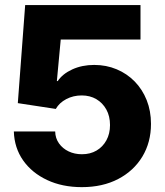

<svg xmlns="http://www.w3.org/2000/svg" viewBox="-20 -748 670 778"><path d="M311.5 10.3Q232.4 10.3 170.9 -18.6Q109.4 -47.4 73.7 -98.1Q38.1 -148.9 36.1 -215.3H203.6Q204.1 -188 219 -167Q233.9 -146 258.1 -134.5Q282.2 -123 312 -123Q345.7 -123 371.1 -137.9Q396.5 -152.8 411.1 -179.4Q425.8 -206.1 425.8 -241.2Q425.8 -277.3 410.9 -304.2Q396 -331.1 370.4 -346.2Q344.7 -361.3 311 -361.3Q276.9 -361.3 248.5 -346.4Q220.2 -331.5 206.1 -306.6L52.2 -330.1L82 -727.5H549.3V-587.9H226.1L210.4 -419.4H213.9Q233.4 -448.7 272.9 -466.8Q312.5 -484.9 361.8 -484.9Q410.6 -484.9 452.6 -467.3Q494.6 -449.7 525.9 -417.7Q557.1 -385.7 574.5 -342Q591.8 -298.3 591.8 -246.1Q591.8 -171.4 556.9 -113.5Q522 -55.7 459 -22.7Q396 10.3 311.5 10.3Z"/></svg>

Font: Inter 17pt ExtraBold
Style: Regular
Weight: 800
Version: Version 4.001;git-66647c0bb